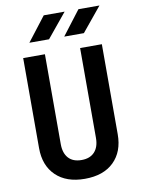

<svg xmlns="http://www.w3.org/2000/svg" viewBox="-102 -1018 804 1096"><g transform="rotate(-10 300.0 -470.0)"><path d="M300 10Q193 10 132.5 -48.5Q72 -107 72 -208V-730H198V-209Q198 -157 224 -128Q250 -99 300 -99Q349 -99 375.5 -128Q402 -157 402 -209V-730H528V-208Q528 -107 468 -48.5Q408 10 300 10ZM324 -810 431 -950H553L438 -810ZM122 -810 230 -950H351L236 -810Z"/></g></svg>

Font: Tiny
Style: Bold
Weight: 700
Monospace: yes
Designer: Philipp Nurullin, Konstantin Bulenkov
Foundry: JetBrains
Version: Version 2.251; ttfautohint (v1.8.4.7-5d5b)